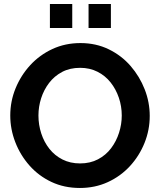

<svg xmlns="http://www.w3.org/2000/svg" viewBox="-20 -929 796 954"><path d="M377 5Q299 5 235.5 -25Q172 -55 126.5 -106.5Q81 -158 56 -222.5Q31 -287 31 -355Q31 -426 57.5 -490.5Q84 -555 130.5 -605.5Q177 -656 240.5 -685.5Q304 -715 380 -715Q457 -715 520.5 -684Q584 -653 629 -601Q674 -549 699 -485Q724 -421 724 -353Q724 -283 698 -218.5Q672 -154 625.5 -103.5Q579 -53 515.5 -24Q452 5 377 5ZM171 -355Q171 -309 185 -266Q199 -223 225.5 -189.5Q252 -156 290.5 -136.5Q329 -117 378 -117Q428 -117 467 -137.5Q506 -158 532 -192.5Q558 -227 571.5 -269.5Q585 -312 585 -355Q585 -401 570.5 -443.5Q556 -486 529.5 -519.5Q503 -553 464.5 -572.5Q426 -592 378 -592Q327 -592 288.5 -571.5Q250 -551 224 -517Q198 -483 184.5 -441Q171 -399 171 -355ZM228 -790V-909H339V-790ZM420 -790V-909H531V-790Z"/></svg>

Font: Raleway Thin
Style: Bold
Weight: 700
Version: Version 4.026